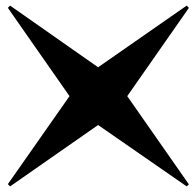

<svg xmlns="http://www.w3.org/2000/svg" viewBox="-20 -623 700 685"><path d="M646 42 330 -177 16 42 8 34 228 -280 8 -595 16 -603 330 -383 646 -603 654 -595 434 -280 654 35Z"/></svg>

Font: Reggae One
Style: Regular
Weight: 400
Designer: Fontworks Inc.
Foundry: Fontworks Inc.
Version: Version 1.100